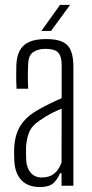

<svg xmlns="http://www.w3.org/2000/svg" viewBox="-20 -768 381 794"><path d="M145.5 5.5Q96.5 5.5 69.5 -22Q42.5 -49.5 39.5 -100Q39 -115 38.5 -126.8Q38 -138.5 38.5 -153.5Q40 -187 49 -215Q58 -243 78.8 -267.5Q99.5 -292 137 -313.5Q158.5 -326 185.5 -339.2Q212.5 -352.5 235 -362V-499.5Q235 -535 220.5 -550.5Q206 -566 168.5 -566Q137.5 -566 117.8 -552.8Q98 -539.5 96.5 -504.5Q95.5 -485.5 95.2 -466.2Q95 -447 95.5 -430.2Q96 -413.5 96.5 -401H48.5Q47 -429 47 -452.5Q47 -476 47.5 -497Q49 -534.5 61.5 -558.5Q74 -582.5 100.5 -594.5Q127 -606.5 171.5 -606.5Q214.5 -606.5 239 -594.8Q263.5 -583 273.5 -557.5Q283.5 -532 283.5 -492V0H234.5V-51.5H228Q218 -26 200.2 -10.2Q182.5 5.5 145.5 5.5ZM153 -34Q183.5 -34 203.5 -49.5Q223.5 -65 234.5 -96L235 -318.5Q215 -311 194 -300.2Q173 -289.5 143 -269Q110 -247 99 -217Q88 -187 87.5 -152.5Q87.5 -138.5 87.8 -125.8Q88 -113 88.5 -103Q91 -71.5 107.8 -52.8Q124.5 -34 153 -34ZM151 -640 228.5 -748H270L191 -640Z"/></svg>

Font: Big Shoulders Text Thin ExtraLight
Style: Regular
Weight: 250
Version: Version 2.002